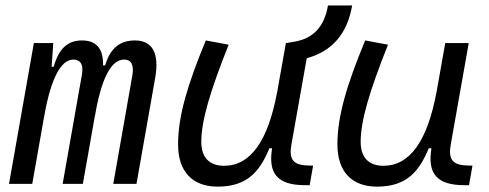

<svg xmlns="http://www.w3.org/2000/svg" viewBox="-20 -676 1798 706"><path d="M175.8 -517.6H104.5L13.2 0H98.6L141.6 -243.7V-242.7C165 -380.9 202.1 -457 249.5 -457C276.9 -457 288.1 -437.5 280.8 -399.4L210.4 0H284.7L329.1 -251V-249C351.6 -383.3 387.2 -457 436.5 -457C462.9 -457 473.1 -436.5 466.8 -399.4L396.5 0H481.9L550.8 -390.6C566.4 -480.5 540.5 -527.3 476.1 -527.3C421.9 -527.3 385.7 -500 366.7 -435.5H358.9C360.4 -498 333.5 -527.3 281.2 -527.3C230 -527.3 195.8 -498 177.7 -430.7H169.9Z M780.8 10.3C890.6 10.3 936 -47.4 970.7 -130.9H980.5C965.8 -40 997.6 4.9 1101.6 4.9H1118.7L1131.3 -66.9L1114.7 -67.4C1057.6 -68.4 1041.5 -89.4 1051.8 -146L1107.9 -461.9C1201.2 -487.3 1256.8 -551.3 1274.9 -655.8H1186C1172.9 -578.1 1131.3 -533.7 1061.5 -522.5L1031.7 -517.6H1031.2L999 -336.4V-336.9C965.3 -157.2 901.4 -66.4 803.7 -66.4C750 -66.4 720.2 -97.2 720.2 -153.8C720.2 -231.9 752 -338.9 820.8 -511.7L736.8 -527.3C668.5 -362.3 634.8 -248 634.8 -145C634.8 -45.4 687 10.3 780.8 10.3Z M1366.7 10.3C1476.6 10.3 1522 -47.4 1556.6 -130.9H1566.4C1551.8 -40 1583.5 4.9 1687.5 4.9H1704.6L1717.3 -66.9L1700.7 -67.4C1643.6 -68.4 1627.4 -89.4 1637.7 -146L1703.6 -517.6H1617.2L1585 -336.4V-336.9C1551.3 -157.2 1487.3 -66.4 1389.6 -66.4C1335.9 -66.4 1306.2 -97.2 1306.2 -153.8C1306.2 -231.9 1337.9 -338.9 1406.7 -511.7L1322.8 -527.3C1254.4 -362.3 1220.7 -248 1220.7 -145C1220.7 -45.4 1272.9 10.3 1366.7 10.3Z"/></svg>

Font: Cascadia Mono NF SemiLight
Style: Italic
Weight: 350
Italic angle: -10°
Monospace: yes
Designer: Aaron Bell
Foundry: Saja Typeworks
Version: Version 2404.023